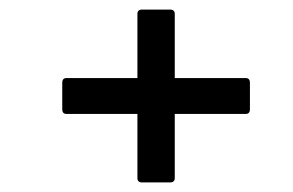

<svg xmlns="http://www.w3.org/2000/svg" viewBox="-20 -501 612 401"><path d="M277 -120Q267 -120 267 -129V-263H119Q110 -263 110 -273V-328Q110 -338 119 -338H267V-472Q267 -481 277 -481H335Q345 -481 345 -472V-338H493Q502 -338 502 -328V-273Q502 -263 493 -263H345V-129Q345 -120 335 -120Z"/></svg>

Font: Sofia Sans Semi Condensed Medium
Style: Italic
Weight: 500
Italic angle: -9°
Version: Version 4.100